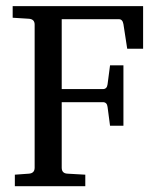

<svg xmlns="http://www.w3.org/2000/svg" viewBox="-20 -644 526 644"><path d="M460 -480.5H406.7L394 -563Q391.1 -579.6 378.9 -579.6H187V-345.2H325.2Q338.9 -345.2 340.8 -361.3L349.1 -424.8H394V-222.2H349.1L340.8 -285.2Q338.9 -301.3 325.2 -301.3H187V-81.5Q187 -62.5 206.1 -61.5L266.1 -58.1V-19.5H29.8V-58.1L77.1 -61.5Q96.2 -63 96.2 -81.5V-561.5Q96.2 -579.6 77.1 -581.1L22.5 -584.5V-623.5H460Z"/></svg>

Font: Annapurna SIL
Style: Regular
Weight: 400
Designer: Peter Martin, Annie Olsen
Foundry: SIL International
Version: Version 2.000